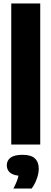

<svg xmlns="http://www.w3.org/2000/svg" viewBox="-20 -828 295 1100"><path d="M44.5 0V-808H210.5V0ZM57 252Q80 208 86 178.5Q51 174.5 35 158.8Q19 143 19 119Q19 91 40.8 75Q62.5 59 110 59Q158 59 180 79.8Q202 100.5 202 138.5Q202 166 190.2 197.8Q178.5 229.5 161.5 252Z"/></svg>

Font: Encode Sans Condensed ExtraBold
Style: Regular
Weight: 800
Width: 3
Designer: Multiple Designers
Foundry: Impallari Type
Version: Version 3.000; ttfautohint (v1.8.3) -l 8 -r 50 -G 200 -x 14 